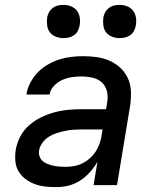

<svg xmlns="http://www.w3.org/2000/svg" viewBox="-20 -758 640 786"><path d="M210 8Q187 8 164.5 5.5Q142 3 122 -4.5Q102 -12 84.5 -25Q67 -38 56 -56.5Q45 -75 43 -97.5Q41 -120 44 -143Q49 -171 62.5 -198Q76 -225 99 -245Q122 -265 149 -278Q176 -291 204 -298.5Q232 -306 260.5 -308.5Q289 -311 317 -311H414L419 -340Q423 -363 417.5 -385Q412 -407 396.5 -421Q381 -435 358.5 -440Q336 -445 313 -445Q293 -445 273.5 -442Q254 -439 235.5 -431Q217 -423 201.5 -407Q186 -391 183 -371H88Q92 -396 104 -419Q116 -442 134 -461Q152 -480 175.5 -493.5Q199 -507 222.5 -514.5Q246 -522 271 -525Q296 -528 320 -528Q349 -528 377 -524Q405 -520 429.5 -509Q454 -498 473.5 -479.5Q493 -461 504 -436.5Q515 -412 516 -383.5Q517 -355 513 -327L459 0H363L379 -96Q366 -73 348 -53Q330 -33 307.5 -18.5Q285 -4 260 2Q235 8 210 8ZM249 -75Q267 -75 285 -78.5Q303 -82 319.5 -90.5Q336 -99 350.5 -112.5Q365 -126 374.5 -142Q384 -158 389.5 -175.5Q395 -193 397 -210L400 -228H316Q299 -228 282 -227Q265 -226 248 -222.5Q231 -219 213.5 -213.5Q196 -208 180.5 -198.5Q165 -189 154 -174Q143 -159 140 -142Q138 -129 142 -117.5Q146 -106 155 -98.5Q164 -91 175.5 -86.5Q187 -82 199 -79.5Q211 -77 224 -76Q237 -75 249 -75ZM469 -602Q453 -602 438 -608Q423 -614 414 -626Q405 -638 403 -654Q401 -670 403 -686Q405 -698 411 -708.5Q417 -719 426.5 -726Q436 -733 447 -735.5Q458 -738 470 -738Q486 -738 501 -732Q516 -726 525 -714Q534 -702 536.5 -686Q539 -670 536 -654Q534 -642 528.5 -631.5Q523 -621 513 -614Q503 -607 492 -604.5Q481 -602 469 -602ZM239 -602Q223 -602 208 -608Q193 -614 184 -626Q175 -638 173 -654Q171 -670 173 -686Q175 -698 181 -708.5Q187 -719 196.5 -726Q206 -733 217 -735.5Q228 -738 240 -738Q256 -738 271 -732Q286 -726 295 -714Q304 -702 306.5 -686Q309 -670 306 -654Q304 -642 298.5 -631.5Q293 -621 283 -614Q273 -607 262 -604.5Q251 -602 239 -602Z"/></svg>

Font: Iosevka Md Ex Obl
Style: Regular
Weight: 500
Width: 7
Italic angle: -9°
Monospace: yes
Designer: Belleve Invis
Foundry: Belleve Invis
Version: Version 32.5.0; ttfautohint (v1.8.4)